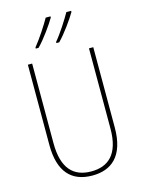

<svg xmlns="http://www.w3.org/2000/svg" viewBox="-140 -1033 833 1123"><g transform="rotate(-15 277.0 -471.5)"><path d="M405 -946V-953H376C355 -915 308 -841 273 -800V-793H290C330 -833 385 -911 405 -946ZM280 -946V-953H251C230 -915 184 -844 148 -800V-793H165C205 -833 260 -911 280 -946ZM475 -228V-714H449V-228C449 -72 379 -15 277 -15C169 -15 105 -79 105 -232V-714H79V-228C79 -66 150 10 277 10C390 10 475 -52 475 -228Z"/></g></svg>

Font: Noto Sans Lao UI Cond Thin
Style: Regular
Weight: 100
Width: 3
Designer: Monotype Design Team
Foundry: Monotype Imaging Inc.
Version: Version 2.000